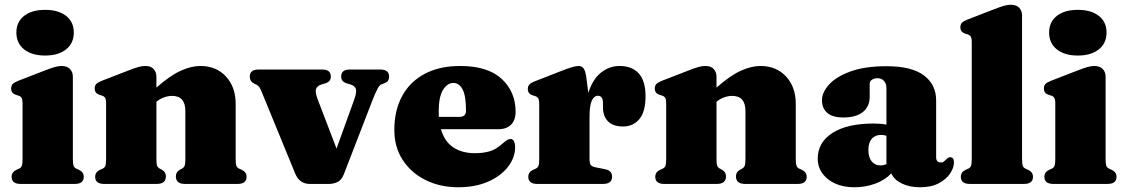

<svg xmlns="http://www.w3.org/2000/svg" viewBox="-20 -775 4744 809"><path d="M170 -541Q114 -541 81.5 -567Q49 -593 49 -638Q49 -682.5 81.5 -708Q114 -733.5 170 -733.5Q226 -733.5 258.5 -708Q291 -682.5 291 -638Q291 -593 258.5 -567Q226 -541 170 -541ZM287 -452V-105Q287 -85 290 -76.8Q293 -68.5 300.5 -65L311.5 -60Q333 -50.5 333 -30Q333 0 295 0H67Q29 0 29 -30Q29 -50.5 50.5 -60L61.5 -65Q69 -68.5 72 -76.8Q75 -85 75 -105V-340Q75 -356 70.8 -362.8Q66.5 -369.5 58 -372L47 -375.5Q27 -382 27 -402Q27 -414 33.5 -421Q40 -428 58 -435L169 -478Q196 -488.5 211.5 -492.8Q227 -497 239 -497Q263 -497 275 -484.2Q287 -471.5 287 -452Z M639 -452V-406Q696.5 -456.5 741.2 -476.8Q786 -497 824 -497Q891 -497 932 -452.8Q973 -408.5 973 -337V-105Q973 -85 976 -76.8Q979 -68.5 986.5 -65L997.5 -60Q1019 -50.5 1019 -30Q1019 0 981 0H759.5Q721 0 721 -32Q721 -50 737.5 -59.5L747.5 -65Q755 -69 758 -77Q761 -85 761 -105V-307Q761 -371 705 -371Q688.5 -371 670.5 -364.5Q652.5 -358 639 -346V-105Q639 -85 642 -77Q645 -69 652.5 -65L662.5 -59.5Q679 -50 679 -32Q679 0 640.5 0H419Q381 0 381 -30Q381 -50.5 402.5 -60L413.5 -65Q421 -68.5 424 -76.8Q427 -85 427 -105V-340Q427 -356 422.8 -362.8Q418.5 -369.5 410 -372L399 -375.5Q379 -382 379 -402Q379 -414 385.5 -421Q392 -428 410 -435L521 -478Q546.5 -488 562.2 -492.5Q578 -497 593 -497Q615.5 -497 627.2 -484.2Q639 -471.5 639 -452Z M1366 0H1285Q1241.5 0 1223.5 -44.5L1084 -384.5Q1076.5 -402.5 1072 -408.8Q1067.5 -415 1062 -417.5L1051.5 -422.5Q1032.5 -431.5 1032.5 -452Q1032.5 -482 1069 -482H1338Q1374 -482 1374 -452Q1374 -430.5 1349.5 -423.5L1336 -419.5Q1316 -413.5 1311.5 -400Q1307 -386.5 1319.5 -354L1398 -149L1472 -354Q1484 -387 1479.5 -400.5Q1475 -414 1455.5 -419.5L1442 -423.5Q1417.5 -430.5 1417.5 -452Q1417.5 -482 1453.5 -482H1583Q1619.5 -482 1619.5 -452Q1619.5 -442.5 1615 -435.2Q1610.5 -428 1597.5 -423.5L1588 -420Q1579 -416.5 1570.8 -401.2Q1562.5 -386 1549 -351.5L1428.5 -40Q1419 -16 1402 -8Q1385 0 1366 0Z M2152.5 -304Q2152.5 -269 2133.5 -249.8Q2114.5 -230.5 2079 -230.5H1838Q1853 -178.5 1890 -154Q1927 -129.5 1981.5 -129.5Q2014.5 -129.5 2041.5 -137Q2068.5 -144.5 2094.5 -167.5Q2109 -180.5 2116.5 -185Q2124 -189.5 2131 -189.5Q2141 -189.5 2145.8 -179.5Q2150.5 -169.5 2150.5 -155Q2150.5 -110.5 2120.2 -71.8Q2090 -33 2036.2 -9.5Q1982.5 14 1911 14Q1834.5 14 1773.5 -16.2Q1712.5 -46.5 1677 -100.8Q1641.5 -155 1641.5 -227.5Q1641.5 -309 1674 -369.5Q1706.5 -430 1768.8 -463.5Q1831 -497 1919 -497Q2035.5 -497 2094 -442.5Q2152.5 -388 2152.5 -304ZM1828.5 -305Q1828.5 -293.5 1829 -282.5H1916Q1943.5 -282.5 1943.5 -308.5Q1943.5 -371.5 1929 -398.5Q1914.5 -425.5 1890.5 -425.5Q1864.5 -425.5 1846.5 -396Q1828.5 -366.5 1828.5 -305Z M2450 -452 2459 -383.5Q2477 -441 2512.2 -469Q2547.5 -497 2590.5 -497Q2643.5 -497 2671.8 -465.2Q2700 -433.5 2700 -369.5Q2700 -304 2673.8 -273Q2647.5 -242 2605.5 -242Q2563 -242 2541.8 -263.8Q2520.5 -285.5 2520.5 -324V-345Q2519.5 -371.5 2498.5 -371.5Q2483.5 -371.5 2473.8 -351.5Q2464 -331.5 2464 -281V-105Q2464 -87.5 2469 -80.2Q2474 -73 2492 -69.5L2530 -62Q2559 -56 2559 -30.5Q2559 0 2520.5 0H2244Q2206 0 2206 -30Q2206 -50.5 2227.5 -60L2238.5 -65Q2246 -68.5 2249 -76.8Q2252 -85 2252 -105V-338Q2252 -354 2247.8 -360.8Q2243.5 -367.5 2235 -370L2224 -373.5Q2204 -380 2204 -400Q2204 -412 2210.8 -419.2Q2217.5 -426.5 2235 -433L2342.5 -475Q2378 -489 2393.5 -493Q2409 -497 2417.5 -497Q2431.5 -497 2439 -486.8Q2446.5 -476.5 2450 -452Z M2999 -452V-406Q3056.5 -456.5 3101.2 -476.8Q3146 -497 3184 -497Q3251 -497 3292 -452.8Q3333 -408.5 3333 -337V-105Q3333 -85 3336 -76.8Q3339 -68.5 3346.5 -65L3357.5 -60Q3379 -50.5 3379 -30Q3379 0 3341 0H3119.5Q3081 0 3081 -32Q3081 -50 3097.5 -59.5L3107.5 -65Q3115 -69 3118 -77Q3121 -85 3121 -105V-307Q3121 -371 3065 -371Q3048.5 -371 3030.5 -364.5Q3012.5 -358 2999 -346V-105Q2999 -85 3002 -77Q3005 -69 3012.5 -65L3022.5 -59.5Q3039 -50 3039 -32Q3039 0 3000.5 0H2779Q2741 0 2741 -30Q2741 -50.5 2762.5 -60L2773.5 -65Q2781 -68.5 2784 -76.8Q2787 -85 2787 -105V-340Q2787 -356 2782.8 -362.8Q2778.5 -369.5 2770 -372L2759 -375.5Q2739 -382 2739 -402Q2739 -414 2745.5 -421Q2752 -428 2770 -435L2881 -478Q2906.5 -488 2922.2 -492.5Q2938 -497 2953 -497Q2975.5 -497 2987.2 -484.2Q2999 -471.5 2999 -452Z M3425.5 -106.5Q3425.5 -175 3487.5 -214.8Q3549.5 -254.5 3661.5 -254.5Q3692 -254.5 3715 -250V-403.5Q3715 -422.5 3704.8 -434Q3694.5 -445.5 3677 -445.5Q3664 -445.5 3654.2 -439.2Q3644.5 -433 3644.5 -422.5V-368Q3644.5 -326 3615.8 -303Q3587 -280 3533.5 -280Q3488 -280 3465.8 -299.2Q3443.5 -318.5 3443.5 -353Q3443.5 -386 3473.5 -419Q3503.5 -452 3563.8 -474Q3624 -496 3715.5 -496Q3821.5 -496 3873 -457.2Q3924.5 -418.5 3924.5 -351.5V-112.5Q3924.5 -90.5 3944 -90.5Q3952.5 -90.5 3957.8 -95Q3963 -99.5 3967.5 -104Q3971 -107.5 3974.8 -110Q3978.5 -112.5 3983.5 -112.5Q3999.5 -112.5 3999.5 -90.5Q3999.5 -68.5 3983.5 -44.2Q3967.5 -20 3935.8 -3Q3904 14 3857 14Q3811.5 14 3779 -2.2Q3746.5 -18.5 3735.5 -44.5Q3709.5 -16.5 3668 -1.2Q3626.5 14 3581 14Q3511 14 3468.2 -20.5Q3425.5 -55 3425.5 -106.5ZM3639 -143.5Q3639 -111.5 3653 -94.8Q3667 -78 3690 -78Q3702.5 -78 3715 -83.5V-203Q3704.5 -206.5 3692 -206.5Q3667.5 -206.5 3653.2 -190.2Q3639 -174 3639 -143.5Z M4286.5 -710V-105Q4286.5 -85 4289.5 -76.8Q4292.5 -68.5 4300 -65L4311 -60Q4332.5 -50.5 4332.5 -30Q4332.5 0 4294.5 0H4066.5Q4028.5 0 4028.5 -30Q4028.5 -50.5 4050 -60L4061 -65Q4068.5 -68.5 4071.5 -76.8Q4074.5 -85 4074.5 -105V-598Q4074.5 -614 4070.2 -620.8Q4066 -627.5 4057.5 -630L4046.5 -633.5Q4026.5 -640 4026.5 -660Q4026.5 -672 4033 -679Q4039.5 -686 4057.5 -693L4168.5 -736Q4195.5 -746.5 4211 -750.8Q4226.5 -755 4238.5 -755Q4262.5 -755 4274.5 -742.2Q4286.5 -729.5 4286.5 -710Z M4521.5 -541Q4465.5 -541 4433 -567Q4400.5 -593 4400.5 -638Q4400.5 -682.5 4433 -708Q4465.5 -733.5 4521.5 -733.5Q4577.5 -733.5 4610 -708Q4642.5 -682.5 4642.5 -638Q4642.5 -593 4610 -567Q4577.5 -541 4521.5 -541ZM4638.5 -452V-105Q4638.5 -85 4641.5 -76.8Q4644.5 -68.5 4652 -65L4663 -60Q4684.5 -50.5 4684.5 -30Q4684.5 0 4646.5 0H4418.5Q4380.5 0 4380.5 -30Q4380.5 -50.5 4402 -60L4413 -65Q4420.5 -68.5 4423.5 -76.8Q4426.5 -85 4426.5 -105V-340Q4426.5 -356 4422.2 -362.8Q4418 -369.5 4409.5 -372L4398.5 -375.5Q4378.5 -382 4378.5 -402Q4378.5 -414 4385 -421Q4391.5 -428 4409.5 -435L4520.5 -478Q4547.5 -488.5 4563 -492.8Q4578.5 -497 4590.5 -497Q4614.5 -497 4626.5 -484.2Q4638.5 -471.5 4638.5 -452Z"/></svg>

Font: Fraunces 9pt S000 Black
Style: Regular
Weight: 900
Version: Version 1.000; ttfautohint (v1.8.3)